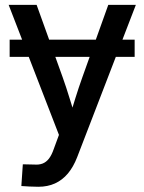

<svg xmlns="http://www.w3.org/2000/svg" viewBox="-20 -542 578 768"><path d="M518.6 -383.3V-314.5H18.6V-383.3ZM65.4 202.1 71.3 115.2 117.2 116.2Q136.2 117.7 150.6 112.1Q165 106.4 175.8 92.5Q186.5 78.6 194.8 54.7L215.8 -2.4L14.6 -522.5H126.5L230.5 -233.4Q245.6 -190.9 258.5 -148.4Q271.5 -106 284.7 -64H255.4Q268.1 -106 281.2 -148.4Q294.4 -190.9 309.6 -233.4L413.1 -522.5H523.4L288.6 86.9Q273.4 126 251.5 152.1Q229.5 178.2 200 191.7Q170.4 205.1 133.3 205.1Q114.7 205.1 97.7 204.1Q80.6 203.1 65.4 202.1Z"/></svg>

Font: Inter 28pt Medium
Style: Regular
Weight: 500
Designer: Rasmus Andersson
Foundry: rsms
Version: Version 4.001;git-66647c0bb